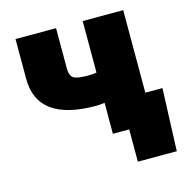

<svg xmlns="http://www.w3.org/2000/svg" viewBox="-104 -644 868 898"><g transform="rotate(-15 330.0 -195.0)"><path d="M334 -146.5Q49.8 -146.5 49.8 -352.5V-545.9H246.1V-352.5Q246.1 -315.9 263.2 -304.4Q280.3 -293 334 -293Q353 -293 375 -296.4V-545.9H571.3V0H375V-149.9Q350.1 -146.5 334 -146.5ZM454.1 156.2V0H407.2V-146.5H654.3L642.6 156.2Z"/></g></svg>

Font: Inter Black
Style: Regular
Weight: 900
Designer: Rasmus Andersson
Foundry: rsms
Version: Version 4.000;git-a52131595